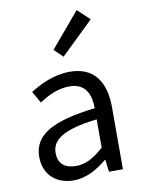

<svg xmlns="http://www.w3.org/2000/svg" viewBox="-96 -937 755 1016"><g transform="rotate(-10 282.0 -429.5)"><path d="M277 -641 453 -811 388 -872 231 -686ZM217 13C285 13 345 -22 397 -65H400L408 0H483V-334C483 -467 427 -557 295 -557C207 -557 132 -518 81 -486L117 -423C160 -452 216 -481 280 -481C369 -481 392 -414 392 -344C160 -317 58 -258 58 -141C58 -43 126 13 217 13ZM243 -60C188 -60 147 -84 147 -147C147 -216 209 -263 392 -284V-132C339 -85 296 -60 243 -60Z"/></g></svg>

Font: Spoqa Han Sans Neo Regular
Style: Regular
Weight: 400
Designer: [Spoqa Han Sans Neo] Dong-huui Kim  Younghwa Kang  Yujin Lee  [Noto Sans] Ryoko NISHIZUKA  (kana & ideographs); Paul D. 
Foundry: Spoqa (http://www.spoqa-han-sans.com)
Version: Version 1.000